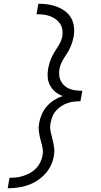

<svg xmlns="http://www.w3.org/2000/svg" viewBox="-20 -853 540 1026"><path d="M21 153 31 97Q50 97 68 95Q86 93 104.5 87Q123 81 141 71Q159 61 172.5 47Q186 33 195 15Q204 -3 207 -21Q211 -42 207.5 -61.5Q204 -81 198 -100Q192 -122 188.5 -145.5Q185 -169 189 -194Q193 -218 203 -241.5Q213 -265 230 -284.5Q247 -304 269 -318Q291 -332 315 -340Q293 -348 276 -362Q259 -376 248 -395.5Q237 -415 235 -438.5Q233 -462 237 -486Q240 -501 244.5 -516Q249 -531 255.5 -545.5Q262 -560 270.5 -574Q279 -588 288 -601.5Q297 -615 303.5 -629.5Q310 -644 313 -659Q316 -677 313 -695Q310 -713 300.5 -727Q291 -741 277 -751Q263 -761 246.5 -767Q230 -773 212 -775Q194 -777 175 -777L185 -833Q211 -833 236 -829.5Q261 -826 284.5 -817Q308 -808 328 -793Q348 -778 360 -757Q372 -736 375 -710.5Q378 -685 374 -659Q371 -644 366.5 -629Q362 -614 355.5 -599.5Q349 -585 340.5 -571.5Q332 -558 323 -544Q314 -530 307.5 -515.5Q301 -501 298 -486Q295 -469 296.5 -451.5Q298 -434 305.5 -419.5Q313 -405 325 -394.5Q337 -384 352.5 -378Q368 -372 385.5 -370Q403 -368 420 -368L410 -312Q393 -312 375.5 -310Q358 -308 340.5 -302Q323 -296 307 -285.5Q291 -275 278.5 -260.5Q266 -246 259.5 -228.5Q253 -211 250 -194Q246 -171 250.5 -150Q255 -129 260.5 -108Q266 -87 269 -65.5Q272 -44 268 -21Q264 5 252 30.5Q240 56 220.5 77Q201 98 177.5 113Q154 128 127.5 137Q101 146 74 149.5Q47 153 21 153Z"/></svg>

Font: Iosevka SS18 Light
Style: Italic
Weight: 300
Italic angle: -9°
Monospace: yes
Designer: Belleve Invis
Foundry: Belleve Invis
Version: Version 25.1.1; ttfautohint (v1.8.4)